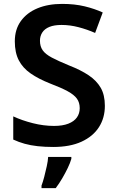

<svg xmlns="http://www.w3.org/2000/svg" viewBox="-20 -744 600 985"><path d="M518 -201Q518 -139 487.5 -91.5Q457 -44 398 -17Q339 10 253 10Q210 10 173.5 6Q137 2 106.5 -6.5Q76 -15 48 -28V-147Q93 -126 148.5 -112Q204 -98 257 -98Q301 -98 330.5 -109.5Q360 -121 374.5 -141.5Q389 -162 389 -189Q389 -218 374.5 -238Q360 -258 327 -276Q294 -294 236 -316Q178 -339 137.5 -367Q97 -395 76.5 -434.5Q56 -474 56 -532Q56 -593 87 -636Q118 -679 172.5 -701.5Q227 -724 299 -724Q363 -724 414.5 -711.5Q466 -699 507 -680L468 -575Q427 -593 383 -604.5Q339 -616 296 -616Q258 -616 233.5 -606Q209 -596 197 -577.5Q185 -559 185 -535Q185 -506 199 -486Q213 -466 246 -448.5Q279 -431 335 -408Q394 -385 434.5 -358Q475 -331 496.5 -294Q518 -257 518 -201ZM346 71Q340 92 327.5 118Q315 144 299.5 170.5Q284 197 266 221H193V208Q200 190 207 163Q214 136 220 108.5Q226 81 227 61H346Z"/></svg>

Font: Noto Sans Khmer SemiBold
Style: Regular
Weight: 600
Version: Version 2.003